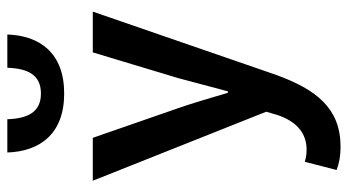

<svg xmlns="http://www.w3.org/2000/svg" viewBox="-238 -534 972 537"><g transform="rotate(-90 248.5 -265.0)"><path d="M107 201C215 201 267 133 308 21L485 -492H371L299 -253C287 -208 274 -160 262 -114H258C244 -161 230 -210 215 -253L132 -492H12L205 -7L196 24C180 72 150 106 99 106C88 106 79 105 65 101L42 190C61 197 80 201 107 201ZM256 -572C370 -572 418 -641 421 -731H328C326 -675 309 -637 256 -637C203 -637 186 -675 184 -731H91C94 -641 142 -572 256 -572Z"/></g></svg>

Font: Source Sans Pro Semibold
Style: Regular
Weight: 600
Designer: Paul D. Hunt
Foundry: Adobe Systems Incorporated
Version: Version 3.006;hotconv 1.0.111;makeotfexe 2.5.65597